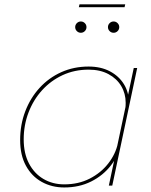

<svg xmlns="http://www.w3.org/2000/svg" viewBox="-20 -838 681 867"><path d="M270 8.5Q213.5 8.5 168.2 -16.8Q123 -42 97 -89.8Q71 -137.5 71 -205.5Q71 -275 94 -335.2Q117 -395.5 158.5 -441Q200 -486.5 256.5 -512Q313 -537.5 380 -537.5Q435.5 -537.5 476.2 -516Q517 -494.5 539.5 -458Q562 -421.5 562 -376Q562 -359.5 560.5 -350Q559 -340.5 556 -327.5H541Q544.5 -340.5 546 -349.5Q547.5 -358.5 547.5 -374Q547.5 -415.5 527.5 -449.2Q507.5 -483 470 -503.2Q432.5 -523.5 380 -523.5Q316.5 -523.5 263 -498.8Q209.5 -474 170 -430.5Q130.5 -387 108.8 -330Q87 -273 87 -208.5Q87 -145.5 110.8 -100Q134.5 -54.5 176 -30Q217.5 -5.5 270 -5.5Q334.5 -5.5 385.2 -31.5Q436 -57.5 469 -100Q502 -142.5 512.5 -191.5H527Q516 -136.5 480.8 -91Q445.5 -45.5 391.8 -18.5Q338 8.5 270 8.5ZM487 0H471.5L584 -531H599.5ZM345 -690Q334.5 -690 327 -697.5Q319.5 -705 319.5 -715.5Q319.5 -726 327 -733.5Q334.5 -741 345 -741Q355.5 -741 363 -733.5Q370.5 -726 370.5 -715.5Q370.5 -705 363 -697.5Q355.5 -690 345 -690ZM493 -690Q482.5 -690 475 -697.5Q467.5 -705 467.5 -715.5Q467.5 -726 475 -733.5Q482.5 -741 493 -741Q503.5 -741 511 -733.5Q518.5 -726 518.5 -715.5Q518.5 -705 511 -697.5Q503.5 -690 493 -690ZM336 -805.5 339 -818.5H545.5L542.5 -805.5Z"/></svg>

Font: Epilogue Thin
Style: Italic
Weight: 250
Italic angle: -12°
Designer: Tyler Finck
Foundry: Etcetera Type Co
Version: Version 2.112